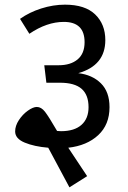

<svg xmlns="http://www.w3.org/2000/svg" viewBox="-20 -699 550 824"><path d="M273 -65 354 57 278 105 187 -65Q127 -70 86 -87Q45 -104 45 -135Q45 -159 61 -183.5Q77 -208 99.5 -224Q122 -240 138 -240Q157 -240 173 -219.5Q189 -199 225 -137Q231 -136 242 -136Q299 -136 329.5 -163Q360 -190 360 -239Q360 -292 330 -318Q300 -344 237 -344H179L170 -419H232Q283 -419 313 -444Q343 -469 343 -518Q343 -605 254 -605Q181 -605 106 -554L66 -618Q105 -646 156.5 -662.5Q208 -679 259 -679Q345 -679 388.5 -637Q432 -595 432 -527Q432 -418 316 -385Q376 -378 413 -341.5Q450 -305 450 -239Q450 -164 401.5 -119Q353 -74 273 -65Z"/></svg>

Font: Fira GO
Style: Regular
Weight: 400
Designer: Carrois Corporate
Foundry: Carrois Corporate GbR
Version: Version 0.300